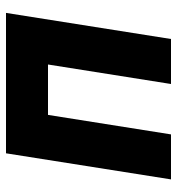

<svg xmlns="http://www.w3.org/2000/svg" viewBox="5 -595 590 640"><g transform="rotate(-90 300.0 -275.0)"><path d="M172 0H22L109 -550H577L490 0H340L405 -410H237Z"/></g></svg>

Font: JetBrains Mono Extra Bold
Style: Italic
Weight: 800
Italic angle: -9°
Monospace: yes
Designer: Philipp Nurullin, Konstantin Bulenkov
Foundry: JetBrains
Version: 2.002